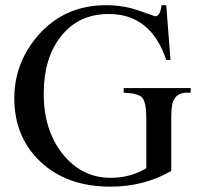

<svg xmlns="http://www.w3.org/2000/svg" viewBox="-20 -697 763 733"><path d="M708 -343.3H696.3Q657.7 -343.3 644.5 -317.4Q633.8 -301.3 633.8 -246.1V-44.4Q530.3 15.6 401.4 15.6Q233.4 15.6 131.8 -82Q34.7 -175.8 34.7 -321.3Q34.7 -456.5 124 -560.1Q224.6 -677.2 385.7 -677.2Q451.7 -677.2 511.5 -656Q571.3 -634.8 572.3 -634.8Q591.8 -634.8 596.7 -677.2H614.7L630.9 -468.3H614.7Q555.7 -643.6 395.5 -643.6Q278.8 -643.6 211.4 -556.6Q147.5 -474.6 147 -342.3Q146 -201.2 219 -109.6Q292 -18.1 402.3 -18.1Q477.5 -18.1 538.6 -54.7V-246.1Q538.6 -307.1 522.5 -324.7Q507.3 -340.8 452.1 -343.3V-360.8H708Z"/></svg>

Font: Dai Banna SIL Book
Style: Regular
Weight: 400
Designer: Victor Gaultney
Foundry: SIL International
Version: Version 2.000